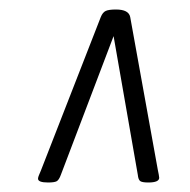

<svg xmlns="http://www.w3.org/2000/svg" viewBox="-20 -704 400 404"><path d="M81 -320Q60 -320 60 -328Q60 -331 62 -335.5Q64 -340 66 -345L192 -668Q196 -678 202.5 -681Q209 -684 224 -684Q251 -684 254 -668L312 -347Q313 -342 314 -337Q315 -332 315 -330Q315 -320 292 -320Q279 -320 275 -323Q271 -326 270 -336L219 -628L108 -336Q104 -325 99 -322.5Q94 -320 81 -320Z"/></svg>

Font: Asap Condensed Condensed ExtraLight
Style: Italic
Weight: 200
Width: 3
Italic angle: -6°
Designer: Pablo Cosgaya
Foundry: Omnibus-Type
Version: Version 3.001; ttfautohint (v1.8.4.7-5d5b)